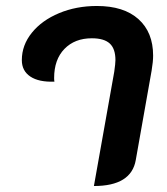

<svg xmlns="http://www.w3.org/2000/svg" viewBox="-20 -613 558 642"><path d="M362 -373Q366 -401 366 -412Q366 -450 347 -467.5Q328 -485 287 -485Q230 -485 195.5 -449.5Q161 -414 161 -352Q161 -344 162 -340Q110 -338 81.5 -357Q53 -376 53 -412Q53 -462 86.5 -503.5Q120 -545 177.5 -569Q235 -593 304 -593Q394 -593 443 -549Q492 -505 492 -427Q492 -407 487 -377L434 -78Q419 9 294 9Z"/></svg>

Font: K2D
Style: Bold Italic
Weight: 700
Italic angle: -10°
Designer: Katatrad Aksorn Co.,Ltd.
Foundry: Cadson Demak Co.,Ltd.
Version: Version 1.000; ttfautohint (v1.6)